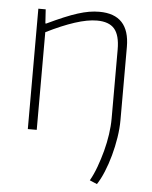

<svg xmlns="http://www.w3.org/2000/svg" viewBox="-54 -595 680 858"><g transform="rotate(5 286.0 -166.0)"><path d="M380 204Q396 176 409 140.5Q422 105 432 67.5Q442 30 447.5 -8Q453 -46 453 -79V-389Q453 -453 428.5 -481.5Q404 -510 350 -510Q308 -510 251 -491.5Q194 -473 124 -438V0H84V-540H117L121 -477H125Q167 -497 200.5 -511Q234 -525 261 -533.5Q288 -542 311 -546Q334 -550 357 -550Q493 -550 493 -404V-76Q493 -39 486.5 2.5Q480 44 469 84Q458 124 443.5 159Q429 194 413 218Z"/></g></svg>

Font: Encode Sans Normal
Style: Thin
Weight: 100
Designer: Pablo Impallari, Andres Torresi
Foundry: Pablo Impallari, Andres Torresi
Version: Version 1.000; ttfautohint (v1.00) -l 8 -r 50 -G 200 -x 14 -